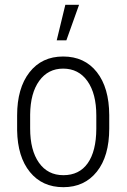

<svg xmlns="http://www.w3.org/2000/svg" viewBox="-20 -775 531 805"><path d="M51.8 -291Q51.8 -405.3 103.5 -471.7Q155.3 -538.1 244.6 -538.1Q334.5 -538.1 386 -472.7Q437.5 -407.2 438 -292.5V-236.3Q438 -120.1 386 -55.2Q334 9.8 245.6 9.8Q157.2 9.8 105.5 -53.7Q53.7 -117.2 51.8 -228.5ZM106.4 -236.3Q106.4 -145 143.3 -92.8Q180.2 -40.5 245.6 -40.5Q312.5 -40.5 347.9 -90.8Q383.3 -141.1 383.8 -234.9V-291Q383.8 -382.3 346.7 -434.8Q309.6 -487.3 244.6 -487.3Q181.6 -487.3 144.5 -436Q107.4 -384.8 106.4 -294.9ZM253.9 -754.9H311.5L258.3 -606H217.8Z"/></svg>

Font: Roboto Condensed Light
Style: Regular
Weight: 300
Designer: Google
Version: Version 2.134; 2016